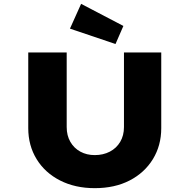

<svg xmlns="http://www.w3.org/2000/svg" viewBox="-20 -973 987 999"><path d="M473 6Q371 6 292.5 -34Q214 -74 170.5 -145Q127 -216 127 -306V-700H327V-312Q327 -268 346 -235Q365 -202 398 -184Q431 -166 473 -166Q517 -166 551.5 -184Q586 -202 605.5 -235Q625 -268 625 -312V-700H819V-306Q819 -216 775.5 -145Q732 -74 654.5 -34Q577 6 473 6ZM581 -744 344 -824 402 -953 622 -838Z"/></svg>

Font: Lexend Giga ExtraBold
Style: Regular
Weight: 800
Designer: Bonnie Shaver-Troup, Thomas Jockin
Foundry: Lexend
Version: Version 1.007